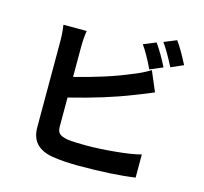

<svg xmlns="http://www.w3.org/2000/svg" viewBox="-124 -994 1247 1175"><g transform="rotate(15 500.0 -406.0)"><path d="M818.4 -672.9 737.3 -638.7Q695.3 -727.5 659.2 -777.3L738.3 -809.6Q782.2 -746.1 818.4 -672.9ZM298.8 -342.8V-158.2Q298.8 -127.9 313.5 -114.7Q328.1 -101.6 364.3 -94.7Q410.2 -88.9 480.5 -88.9Q564.5 -88.9 667.5 -98.6Q770.5 -108.4 828.1 -124V22.5Q687.5 43 471.7 43Q377 43 303.7 31.2Q167 7.8 167 -118.2V-663.1Q167 -716.8 159.2 -766.6H306.6Q298.8 -716.8 298.8 -663.1V-473.6Q502.9 -524.4 644.5 -585Q704.1 -607.4 753.9 -638.7L807.6 -511.7Q800.8 -508.8 755.9 -490.2Q710.9 -471.7 691.4 -464.8Q527.3 -399.4 298.8 -342.8ZM777.3 -823.2 856.4 -855.5Q892.6 -805.7 936.5 -718.8L858.4 -684.6Q809.6 -779.3 777.3 -823.2Z"/></g></svg>

Font: Gen Shin Gothic Monospace Bold
Style: Bold
Weight: 700
Designer: [Source Han Sans]
Ryoko NISHIZUKA  (kana & ideographs); Paul D. Hunt (Latin, Greek & Cyrillic); Wenlong ZHANG  (bopomofo
Version: Version 1.002.20150607